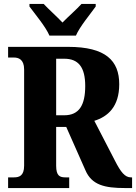

<svg xmlns="http://www.w3.org/2000/svg" viewBox="-20 -951 688 971"><path d="M230 -771H364C383 -816 437 -880 464 -918V-931H392C371 -907 323 -865 296 -837C270 -865 223 -907 201 -931H129V-918C157 -880 211 -816 230 -771ZM21 0H330V-54H311C283 -54 264 -61 264 -113V-309H315L412 -90C444 -15 510 0 612 0H648V-54H642C612 -54 591 -80 561 -139L457 -340C525 -361 583 -411 583 -525C583 -644 515 -714 325 -714H21V-660H51C72 -660 102 -652 102 -600V-113C102 -61 76 -54 51 -54H21ZM305 -368H264V-654H305C376 -654 411 -612 411 -516C411 -419 380 -368 305 -368Z"/></svg>

Font: Noto Serif Devanagari Condensed ExtraBold
Style: Regular
Weight: 800
Width: 3
Designer: Universal Thirst, Indian Type Foundry and the Monotype Design Team
Foundry: Monotype Imaging Inc.
Version: Version 2.004